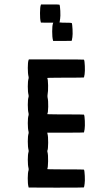

<svg xmlns="http://www.w3.org/2000/svg" viewBox="-20 -820 456 873"><path d="M109.9 -546.9 111.3 -549.8H235.8Q360.8 -549.8 361.8 -548.8Q364.7 -543.9 365.7 -520Q366.7 -496.1 364.7 -482.4Q362.3 -468.8 361.8 -467.8Q360.8 -466.8 277.8 -466.8Q256.3 -466.8 236.3 -466.6Q216.3 -466.3 205.3 -466.1Q194.3 -465.8 194.8 -465.3Q198.2 -460 198.7 -431.9Q199.2 -403.8 196.3 -389.6Q195.3 -383.3 196.3 -377Q199.7 -362.3 199.2 -334.5Q198.7 -306.6 194.8 -301.3Q194.3 -300.8 205.3 -300.5Q216.3 -300.3 236.3 -300Q256.3 -299.8 277.8 -299.8Q360.8 -299.8 361.8 -298.8Q364.7 -293.9 365.7 -270Q366.7 -246.1 364.7 -232.4Q362.3 -218.8 361.8 -217.8Q360.8 -216.8 277.8 -216.8H194.8L195.8 -212.4Q199.2 -200.7 199 -170.7Q198.7 -140.6 195.3 -134.8Q194.8 -134.3 195.1 -132.6Q195.3 -130.9 195.8 -128.9Q199.2 -116.7 198.7 -86.9Q198.2 -57.1 194.8 -51.3Q194.3 -50.8 205.3 -50.5Q216.3 -50.3 236.3 -50Q256.3 -49.8 277.8 -49.8Q360.8 -49.8 361.8 -48.8Q364.3 -44.4 365.5 -20.3Q366.7 3.9 364.7 16.1Q364.3 17.6 363.8 21.2Q363.3 24.9 363.3 25.9Q362.3 31.2 361.3 32.2Q360.4 33.2 235.4 33.2L110.4 32.7L109.4 28.8Q106 16.1 106.2 -10Q106.4 -36.1 109.9 -45.9Q110.8 -49.8 109.9 -54.7Q106.4 -67.9 106.4 -93.5Q106.4 -119.1 109.9 -129.4Q110.8 -133.3 109.9 -137.7Q106.4 -150.9 106.4 -176.8Q106.4 -202.6 109.9 -212.9Q110.8 -216.8 109.9 -221.2Q106.4 -234.4 106.4 -260Q106.4 -285.6 109.9 -295.9Q110.8 -299.8 109.9 -304.7Q106.4 -317.9 106.4 -343.5Q106.4 -369.1 109.9 -379.4Q110.8 -383.3 109.9 -387.7Q106.4 -400.9 106.4 -426.8Q106.4 -452.6 109.9 -462.9Q110.8 -466.8 109.9 -471.2Q106.4 -484.9 106.4 -511.2Q106.4 -537.6 109.9 -546.9ZM165.5 -796.9 166.5 -799.8H208.5Q249.5 -799.8 250.5 -798.8Q252.9 -794.4 254.2 -770.3Q255.4 -746.1 253.4 -733.9Q252.9 -732.9 252.4 -729.2Q252 -725.6 252 -724.6Q251 -718.3 250.5 -717.8H253.9Q257.3 -717.3 263.7 -717Q270 -716.8 277.8 -716.8Q304.7 -716.8 306.2 -715.3Q308.6 -710.9 309.8 -686.8Q311 -662.6 309.1 -650.4Q308.6 -648.9 308.1 -645.5Q307.6 -642.1 307.6 -641.1Q306.6 -635.3 305.7 -634.3Q305.2 -633.8 263.2 -633.8H221.7L220.7 -637.7Q217.3 -650.4 217.3 -676.8Q217.3 -703.1 220.7 -712.9L222.2 -716.8H194.3L166 -717.3L165 -721.2Q161.6 -733.9 161.9 -761Q162.1 -788.1 165.5 -796.9Z"/></svg>

Font: VT323
Style: Regular
Weight: 400
Monospace: yes
Version: Version 001.002